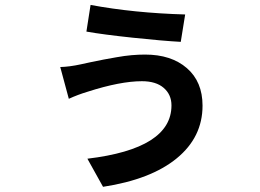

<svg xmlns="http://www.w3.org/2000/svg" viewBox="-20 -675 1040 767"><path d="M665 -253.9Q665 -296.9 634.3 -323.7Q603.5 -350.6 546.9 -350.6Q460.9 -350.6 330.1 -308.6Q291 -296.9 254.9 -280.3L220.7 -407.2Q257.8 -408.2 302.7 -418Q307.6 -418.9 340.8 -426.3Q374 -433.6 393.6 -437Q413.1 -440.4 445.3 -446.3Q477.5 -452.1 505.9 -454.6Q534.2 -457 559.6 -457Q664.1 -457 726.6 -402.8Q789.1 -348.6 789.1 -252.9Q789.1 -127 686 -42.5Q583 42 391.6 71.3L329.1 -41Q665 -81.1 665 -253.9ZM325.2 -548.8 341.8 -655.3Q515.6 -623 719.7 -617.2L702.1 -507.8Q629.9 -511.7 510.3 -524.4Q390.6 -537.1 325.2 -548.8Z"/></svg>

Font: Gen Shin Gothic Monospace Bold
Style: Bold
Weight: 700
Designer: [Source Han Sans]
Ryoko NISHIZUKA  (kana & ideographs); Paul D. Hunt (Latin, Greek & Cyrillic); Wenlong ZHANG  (bopomofo
Version: Version 1.002.20150607